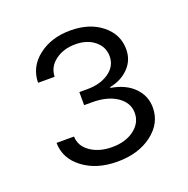

<svg xmlns="http://www.w3.org/2000/svg" viewBox="-89 -890 603 616"><g transform="rotate(-20 212.0 -581.5)"><path d="M212 -358Q142 -358 95.5 -392.8Q49 -427.6 48.3 -481.5H108Q108.7 -448.9 138.3 -428.3Q168 -407.7 212 -407.7Q258.2 -407.7 287.6 -430Q317.1 -452.4 317.1 -486.2Q317.1 -521 285 -543Q252.8 -565 200.6 -565H172.9V-609.7H200.6Q245 -609.7 274.3 -630.3Q303.6 -650.9 303.6 -684.7Q303.6 -716.6 278.2 -737.4Q252.8 -758.2 212.7 -758.2Q171.9 -758.2 144 -737.2Q116.1 -716.3 115.1 -682.9H58.6Q59.3 -736.9 103.3 -771.1Q147.4 -805.4 212.7 -805.4Q278.1 -805.4 319.6 -772Q361.2 -738.6 361.2 -687.5Q361.2 -650.2 336.1 -624.5Q311.1 -598.7 271.3 -590.9V-588.1Q321 -579.9 349.3 -551.3Q377.5 -522.7 377.5 -482.6Q377.5 -429 330.8 -393.5Q284.1 -358 212 -358Z"/></g></svg>

Font: Inter Light BETA
Style: Regular
Weight: 300
Designer: Rasmus Andersson
Foundry: rsms
Version: Version 3.011;git-f93a4a705